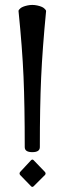

<svg xmlns="http://www.w3.org/2000/svg" viewBox="-20 -749 258 769"><path d="M114.7 -2.9Q109.4 2 104.5 -2.9L60.5 -48.3Q56.2 -54.2 60.5 -60.1L104.5 -107.4Q109.9 -112.3 114.7 -107.4L160.2 -60.1Q165 -53.7 160.2 -48.3ZM164.6 -704.6Q149.9 -553.2 144.8 -438.2Q139.6 -323.2 139.6 -159.7Q139.6 -139.6 109.4 -139.6Q79.1 -139.6 79.1 -159.7Q79.1 -328.1 74.2 -442.1Q69.3 -556.2 54.2 -704.6Q53.7 -709 61.8 -715.8Q69.8 -722.7 89.6 -727.1Q109.4 -731.4 129.2 -727.1Q148.9 -722.7 156.7 -715.8Q164.6 -709 164.6 -704.6Z"/></svg>

Font: Della Respira
Style: Regular
Weight: 500
Version: Version 0.201